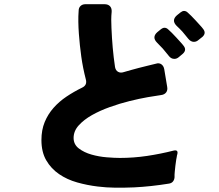

<svg xmlns="http://www.w3.org/2000/svg" viewBox="-20 -847 1040 913"><path d="M784 26Q698 40 618 44Q571 46 528 45.5Q485 45 445 40Q395 34 347 20.5Q299 7 261 -19Q223 -45 200 -84.5Q177 -124 177 -181Q177 -229 192.5 -266.5Q208 -304 234.5 -334Q261 -364 296 -387.5Q331 -411 370 -430Q396 -442 388 -470Q374 -524 366.5 -578Q359 -632 355 -687Q353 -715 352.5 -742.5Q352 -770 354 -796Q354 -810 363 -818.5Q372 -827 386 -827H477Q494 -827 503 -817.5Q512 -808 511 -791Q509 -772 509 -753Q509 -734 510 -714Q512 -666 516 -620.5Q520 -575 527 -528Q530 -512 541.5 -505.5Q553 -499 568 -504Q585 -509 603 -514Q621 -519 640 -524Q660 -529 680 -534Q700 -539 721 -544Q736 -549 747 -541.5Q758 -534 761 -518L775 -434Q778 -418 770 -407.5Q762 -397 746 -395Q723 -392 683 -385Q643 -378 596.5 -366.5Q550 -355 502.5 -338Q455 -321 417 -299.5Q379 -278 354.5 -251Q330 -224 330 -191Q330 -160 355 -141Q380 -122 415 -112Q450 -102 487.5 -99Q525 -96 550 -96Q615 -96 679 -105.5Q743 -115 806 -131Q829 -136 823 -113Q821 -107 820.5 -101Q820 -95 818 -88Q816 -74 814 -59Q812 -44 811 -30Q810 -23 810 -16.5Q810 -10 810 -4Q809 8 802.5 16Q796 24 784 26ZM875 -663Q868 -671 861.5 -679.5Q855 -688 847 -697Q839 -705 833 -711.5Q827 -718 820 -724Q794 -750 821 -774L837 -787Q847 -795 855 -795Q865 -795 873 -787Q877 -783 881 -779.5Q885 -776 890 -771Q901 -760 911 -749Q921 -738 931 -727Q936 -722 939.5 -717.5Q943 -713 947 -708Q961 -689 943 -672L924 -657Q914 -648 902 -648Q887 -648 875 -663ZM782 -582Q775 -590 768.5 -598.5Q762 -607 754 -616Q746 -624 740 -630.5Q734 -637 727 -644Q701 -670 728 -694L744 -707Q754 -715 762 -715Q772 -715 780 -707Q784 -703 788 -699.5Q792 -696 797 -691Q808 -680 818 -669Q828 -658 838 -647Q843 -642 846.5 -637.5Q850 -633 854 -628Q868 -609 850 -592L831 -576Q821 -567 809 -567Q793 -567 782 -582Z"/></svg>

Font: Higure Gothic Black
Style: Regular
Weight: 900
Designer: Yoshimichi Ohira
Foundry: Positype
Version: Version 1.000